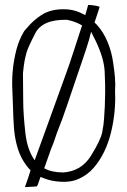

<svg xmlns="http://www.w3.org/2000/svg" viewBox="-20 -746 519 786"><path d="M90 -66Q65 -98 52.5 -139Q40 -180 37 -224.5Q34 -269 33 -314Q31 -352 30 -391.5Q29 -431 33.5 -469.5Q38 -508 48 -545.5Q58 -583 78 -617Q82 -623 88 -629Q116 -663 149.5 -684.5Q183 -706 230 -708Q277 -710 313 -692Q321 -688 329 -684L341 -726Q375 -724 388 -718Q386 -712 385 -708.5Q384 -705 382 -699Q377 -685 367 -654Q372 -649 377 -644Q404 -614 420.5 -574Q437 -534 443 -491Q448 -459 450.5 -430Q453 -401 451 -372Q453 -333 449 -290Q445 -247 434.5 -204Q424 -161 406 -124Q388 -87 363 -58.5Q338 -30 304 -14.5Q270 1 228 -2Q191 -4 163 -15Q154 -18 146 -22L134 12Q131 16 130 17Q124 18 82 20Q85 13 88 3Q91 -7 97 -23Q101 -36 105 -49Q97 -57 90 -66ZM168 -217Q182 -255 200 -305.5Q218 -356 249 -441Q261 -472 288 -556Q306 -611 316 -642Q289 -658 254 -665Q154 -667 124.5 -610Q95 -553 89 -532Q83 -511 80 -493.5Q77 -476 74 -446Q75 -384 75 -333Q75 -282 84 -200Q92 -132 122 -90Q155 -182 168 -217ZM239 -40Q313 -45 352.5 -108.5Q392 -172 398.5 -205Q405 -238 406 -260.5Q407 -283 409 -309Q410 -335 410.5 -366.5Q411 -398 408.5 -452.5Q406 -507 372 -578Q364 -595 353 -616Q345 -582 333 -546Q323 -517 313.5 -488Q304 -459 294 -431Q274 -373 255 -316Q236 -259 213 -202Q208 -187 202.5 -171Q197 -155 190 -139L161 -57Q192 -40 239 -40Z"/></svg>

Font: Londrina Solid Thin
Style: Regular
Weight: 250
Designer: Marcelo Magalhaes
Foundry: Marcelo Magalhães
Version: Version 1.002